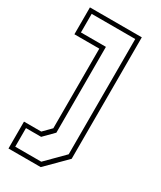

<svg xmlns="http://www.w3.org/2000/svg" viewBox="-189 -606 730 872"><g transform="rotate(30 176.5 -170.0)"><path d="M12.5 200V59H103L143 18.5V-399H12.5V-540H284.5V97L181.5 200ZM35 177.5H171.5L262.5 86V-518.5H34V-421H165V29L114.5 80H35Z"/></g></svg>

Font: Tourney Thin ExtraLight
Style: Regular
Weight: 250
Version: Version 1.015